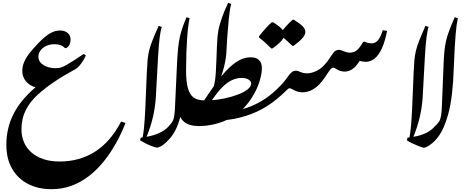

<svg xmlns="http://www.w3.org/2000/svg" viewBox="-20 -988 3325 1360"><path d="M345 352Q249 352 177 314Q105 276 65 206Q25 136 25 38Q25 -81 76 -181Q127 -281 231 -369Q187 -383 162.5 -413.5Q138 -444 138 -487Q138 -519 152 -551Q166 -583 193.5 -617Q221 -651 260 -691Q298 -730 333 -751Q368 -772 406 -772Q438 -772 459 -754.5Q480 -737 480 -708Q480 -688 472.5 -672Q465 -656 449 -647L439 -648Q425 -663 406.5 -669Q388 -675 368 -675Q334 -675 308 -663Q282 -651 267 -630.5Q252 -610 252 -587Q252 -550 287.5 -527.5Q323 -505 374 -505Q387 -505 397 -506.5Q407 -508 419 -512.5Q431 -517 451 -528Q475 -542 505 -561Q535 -580 573 -606L588 -595Q584 -585 575 -569Q566 -553 554 -537Q534 -509 512 -497Q481 -480 447.5 -460.5Q414 -441 379 -418Q304 -369 248 -318Q192 -267 162 -207Q132 -147 132 -72Q132 -24 149 17.5Q166 59 200.5 90Q235 121 285.5 138.5Q336 156 403 156Q469 156 530 140Q591 124 646.5 90.5Q702 57 750 3Q798 -51 838 -127L869 -117Q840 -42 801 27.5Q762 97 714.5 156Q667 215 610 259Q553 303 487 327.5Q421 352 345 352Z M1013 -7 990 -13Q995 -34 1000 -83Q1005 -132 1009 -214L1020 -476Q1022 -523 1025 -558.5Q1028 -594 1036 -628Q1044 -662 1060.5 -703.5Q1077 -745 1104 -805L1126 -797Q1118 -776 1111.5 -726Q1105 -676 1100 -592L1084 -302Q1080 -230 1062.5 -155.5Q1045 -81 1013 -7Z M1092 58Q1075 55 1052 46Q1029 37 1008 26Q987 15 972 6L977 -13Q1010 -16 1049 -25.5Q1088 -35 1124 -54Q1160 -73 1184 -104Q1199 -120 1205.5 -135Q1212 -150 1215 -173.5Q1218 -197 1220 -238L1234 -539Q1237 -601 1241.5 -645.5Q1246 -690 1253.5 -724.5Q1261 -759 1272.5 -792Q1284 -825 1301 -866L1323 -859Q1318 -838 1313.5 -802Q1309 -766 1305.5 -717.5Q1302 -669 1300 -611Q1298 -553 1298 -487Q1298 -409 1311 -363Q1324 -317 1352 -297Q1380 -277 1426 -277Q1450 -277 1460 -257.5Q1470 -238 1470 -207Q1470 -168 1456 -143.5Q1442 -119 1421 -107.5Q1400 -96 1377 -96Q1339 -96 1307 -110.5Q1275 -125 1257 -159Q1243 -107 1224 -69Q1205 -31 1182 -6Q1161 18 1139 35.5Q1117 53 1092 58Z M1385 -95Q1341 -95 1341 -160Q1341 -190 1351.5 -210.5Q1362 -231 1379 -242.5Q1396 -254 1414 -259L1454 -319L1495 -378Q1499 -394 1502.5 -415Q1506 -436 1508.5 -472Q1511 -508 1513 -564Q1515 -620 1516.5 -658.5Q1518 -697 1520.5 -724.5Q1523 -752 1527 -773.5Q1531 -795 1538 -818Q1545 -842 1552.5 -864Q1560 -886 1570.5 -911Q1581 -936 1596 -968L1618 -960Q1613 -945 1608.5 -917Q1604 -889 1600.5 -853Q1597 -817 1594 -775Q1591 -747 1589 -714Q1587 -681 1585 -643Q1584 -608 1579 -575Q1574 -542 1566 -510.5Q1558 -479 1546 -445Q1600 -512 1651 -547Q1702 -582 1757 -582Q1794 -582 1814.5 -563Q1835 -544 1835 -505Q1835 -466 1818.5 -412Q1802 -358 1768 -303Q1736 -250 1692 -208.5Q1648 -167 1590 -140Q1543 -118 1491.5 -106.5Q1440 -95 1385 -95ZM1481 -278Q1523 -281 1571 -291Q1619 -301 1662 -317Q1705 -333 1732 -353.5Q1759 -374 1759 -398Q1759 -412 1741 -424Q1723 -436 1692 -436Q1630 -436 1574 -388Q1557 -374 1540 -355Q1523 -336 1506 -313Z M1901 -645Q1884 -663 1869.5 -676Q1855 -689 1842 -700.5Q1829 -712 1815 -722V-731Q1822 -741 1834.5 -756Q1847 -771 1861 -786.5Q1875 -802 1887 -814Q1899 -826 1905 -830H1915Q1939 -815 1956 -801.5Q1973 -788 1983 -775Q1995 -790 2009 -805Q2023 -820 2035 -832Q2047 -844 2053 -848H2062Q2102 -823 2122.5 -803Q2143 -783 2143 -762Q2143 -741 2120.5 -716Q2098 -691 2059 -663H2051Q2032 -681 2017 -695Q2002 -709 1989 -720Q1971 -688 1910 -645Z M1484 -132Q1452 -132 1436.5 -137Q1421 -142 1421 -156Q1421 -170 1432 -176Q1443 -182 1469 -182Q1525 -182 1581.5 -190.5Q1638 -199 1695 -214Q1756 -231 1809.5 -259.5Q1863 -288 1909 -327Q1943 -356 1969.5 -384Q1996 -412 2013 -437Q2028 -458 2038.5 -469Q2049 -480 2057.5 -483.5Q2066 -487 2076 -487Q2083 -487 2091 -484.5Q2099 -482 2108 -478Q2117 -474 2128 -471.5Q2139 -469 2151 -469Q2167 -469 2175.5 -455Q2184 -441 2184 -417Q2184 -375 2163 -355Q2142 -335 2118 -335Q2101 -335 2086.5 -339.5Q2072 -344 2060 -351Q2050 -357 2042.5 -360Q2035 -363 2030 -363Q2023 -363 2002 -341.5Q1981 -320 1946 -291Q1875 -231 1797 -196Q1719 -161 1640 -146.5Q1561 -132 1484 -132Z M2117 -334Q2103 -334 2093.5 -349Q2084 -364 2084 -387Q2084 -426 2104.5 -447Q2125 -468 2150 -468Q2187 -468 2225.5 -487.5Q2264 -507 2298 -552Q2306 -562 2310 -568.5Q2314 -575 2321 -585Q2328 -595 2341 -613Q2349 -625 2359 -630Q2369 -635 2381 -635Q2394 -635 2415 -625Q2426 -621 2436.5 -618Q2447 -615 2458 -615Q2489 -615 2509 -633Q2529 -651 2552 -690L2563 -693Q2573 -687 2586 -684Q2599 -681 2614 -681Q2641 -681 2659.5 -705.5Q2678 -730 2691 -774L2722 -769Q2707 -694 2685 -645.5Q2663 -597 2634 -573.5Q2605 -550 2569 -550Q2560 -550 2549.5 -552Q2539 -554 2527 -557Q2503 -516 2476 -498.5Q2449 -481 2423 -481Q2393 -481 2370 -495Q2348 -509 2339 -509Q2327 -509 2304 -474Q2283 -441 2264 -416.5Q2245 -392 2229 -378Q2202 -355 2175.5 -344.5Q2149 -334 2117 -334Z M2903 -7 2880 -13Q2885 -34 2890 -83Q2895 -132 2899 -214L2910 -476Q2912 -523 2915 -558.5Q2918 -594 2926 -628Q2934 -662 2950.5 -703.5Q2967 -745 2994 -805L3016 -797Q3008 -776 3001.5 -726Q2995 -676 2990 -592L2974 -302Q2970 -230 2952.5 -155.5Q2935 -81 2903 -7Z M2982 59Q2966 55 2943 46Q2920 37 2898.5 26.5Q2877 16 2862 6L2867 -13Q2896 -16 2931.5 -23.5Q2967 -31 3001.5 -48Q3036 -65 3061 -94Q3081 -112 3090.5 -127.5Q3100 -143 3104 -167.5Q3108 -192 3110 -235L3122 -532Q3124 -584 3127.5 -621.5Q3131 -659 3138.5 -693.5Q3146 -728 3161 -768.5Q3176 -809 3201 -866L3223 -859Q3219 -842 3215 -814.5Q3211 -787 3207.5 -745.5Q3204 -704 3200.5 -644Q3197 -584 3194 -500Q3191 -406 3181.5 -324Q3172 -242 3155 -180Q3141 -130 3124 -90Q3107 -50 3086 -22Q3073 -3 3055 14Q3037 31 3018.5 43.5Q3000 56 2982 59Z"/></svg>

Font: Noto Nastaliq Urdu Medium
Style: Regular
Weight: 500
Designer: Monotype Design Team (Patrick Giasson: type design, Kamal Mansour: OpenType code, Glenda Bellarosa). Updated by Simon Co
Foundry: Monotype Imaging Inc., Simon Cozens
Version: Version 3.007